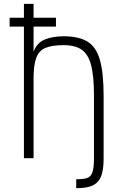

<svg xmlns="http://www.w3.org/2000/svg" viewBox="-20 -820 640 995"><path d="M375 155V109Q410 109 430 103Q450 97 458.5 74Q467 51 467 0H517Q517 44 510 74Q503 104 486.5 122Q470 140 443 147.5Q416 155 375 155ZM104 0V-800H154V-552Q171 -598 211.5 -615Q252 -632 310 -632Q389 -632 434 -604Q479 -576 498 -508.5Q517 -441 517 -324V0H467V-324Q467 -424 452.5 -481Q438 -538 404 -562Q370 -586 310 -586Q250 -586 216 -572Q182 -558 168 -520.5Q154 -483 154 -414V0ZM30 -682V-728H270V-682Z"/></svg>

Font: Victor Mono Thin
Style: Regular
Weight: 100
Monospace: yes
Designer: Rune Bjørnerås
Version: Version 1.561;gftools[0.9.30]